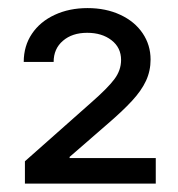

<svg xmlns="http://www.w3.org/2000/svg" viewBox="-20 -803 436 470"><path d="M41 -408.2 203.1 -551.8Q243.2 -586.9 259.8 -608.9Q276.4 -630.9 276.4 -656.2Q276.4 -686.5 252.9 -704.6Q229.5 -722.7 193.4 -722.7Q156.7 -722.7 134 -703.1Q111.3 -683.6 111.3 -651.4H38.1Q38.1 -690.4 58.1 -720.2Q78.1 -750 113.8 -766.6Q149.4 -783.2 194.3 -783.2Q239.3 -783.2 274.4 -766.8Q309.6 -750.5 329.1 -721.7Q348.6 -692.9 348.6 -657.2Q348.6 -629.4 337.4 -605.2Q326.2 -581.1 303.2 -556.2Q280.3 -531.2 239.3 -496.1L150.4 -418.9V-416H361.3V-353.5H41Z"/></svg>

Font: Pretendard JP
Style: Regular
Weight: 400
Designer: Base glyphs from Inter by Rasmus Andersson; Hangeul glyphs from Noto Sans CJK(Source Han Sans) by Jang Soo-young and Kan
Foundry: Kil Hyung-jin
Version: Version 1.309